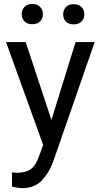

<svg xmlns="http://www.w3.org/2000/svg" viewBox="-20 -742 513 975"><path d="M10.7 0ZM460.9 -528.3 249 81.5Q229.5 134.8 192.6 174.1Q155.8 213.4 92.3 213.4Q82 213.4 65.7 210.7Q49.3 208 41 205.6V132.8Q46.4 133.8 53.2 134.5Q60.1 135.3 65.4 135.3Q111.8 135.3 137.5 116Q163.1 96.7 179.2 48.3L199.2 -5.9L10.7 -528.3H110.4L241.2 -132.8L363.8 -528.3ZM197.8 -669.9Q197.8 -647.9 183.6 -633.5Q169.4 -619.1 144 -619.1Q118.7 -619.1 104.5 -633.5Q90.3 -647.9 90.3 -669.9Q90.3 -692.4 104.5 -707Q118.7 -721.7 144 -721.7Q169.4 -721.7 183.6 -707Q197.8 -692.4 197.8 -669.9ZM408.2 -668.9Q408.2 -647 393.8 -632.6Q379.4 -618.2 354 -618.2Q328.6 -618.2 314.7 -632.6Q300.8 -647 300.8 -668.9Q300.8 -691.4 314.7 -706.1Q328.6 -720.7 354 -720.7Q379.4 -720.7 393.8 -706.1Q408.2 -691.4 408.2 -668.9Z"/></svg>

Font: Heebo
Style: Regular
Weight: 400
Designer: Oded Ezer
Foundry: Meir Sadan
Version: Version 2.001; ttfautohint (v1.5.14-ce02) -l 8 -r 50 -G 200 